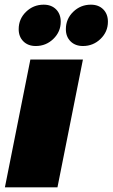

<svg xmlns="http://www.w3.org/2000/svg" viewBox="-20 -802 482 822"><path d="M335 -547 226 0H1L110 -547ZM240 -709Q240 -666 208.5 -635.5Q177 -605 133 -605Q100 -605 80 -625Q60 -645 60 -677Q60 -721 91.5 -751.5Q123 -782 167 -782Q200 -782 220 -762Q240 -742 240 -709ZM442 -709Q442 -666 410.5 -635.5Q379 -605 335 -605Q302 -605 282 -625Q262 -645 262 -677Q262 -721 293.5 -751.5Q325 -782 369 -782Q402 -782 422 -762Q442 -742 442 -709Z"/></svg>

Font: Gontserrat Black
Style: Italic
Weight: 900
Italic angle: -11.3°
Designer: Julieta Ulanovsky
Foundry: Julieta Ulanovsky
Version: Version 6.001